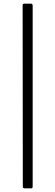

<svg xmlns="http://www.w3.org/2000/svg" viewBox="-20 -867 303 1052"><path d="M115 165Q105 165 105 155L104 -837Q104 -842 106 -844.5Q108 -847 113 -847H149Q159 -847 159 -836V155Q159 165 150 165Z"/></svg>

Font: Libre Franklin Light
Style: Regular
Weight: 300
Designer: Pablo Impallari, Rodrigo Fuenzalida, Nhung Nguyen
Foundry: Impallari Type
Version: Version 3.000